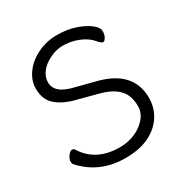

<svg xmlns="http://www.w3.org/2000/svg" viewBox="-169 -846 954 996"><g transform="rotate(-30 308.5 -347.5)"><path d="M234 -370Q161 -387 118 -423Q75 -459 75 -526Q75 -574 106 -617Q137 -660 191 -686.5Q245 -713 307.5 -713Q370 -713 418 -696.5Q466 -680 495.5 -657Q525 -634 525 -612Q525 -590 516 -575.5Q507 -561 499.5 -561Q492 -561 485 -568L473 -580Q439 -623 370 -642Q340 -650 304.5 -650Q269 -650 230 -631.5Q191 -613 168.5 -584.5Q146 -556 146 -523Q146 -490 172.5 -467Q199 -444 261 -430L370 -402Q560 -353 560 -192Q560 -134 529.5 -86Q499 -38 441.5 -10Q384 18 300 18Q144 18 47 -91Q42 -96 42 -110Q42 -124 55 -141.5Q68 -159 78.5 -159Q89 -159 93 -152Q159 -45 302 -45Q351 -45 393.5 -63.5Q436 -82 462.5 -113.5Q489 -145 489 -184Q489 -248 454 -284.5Q419 -321 351 -339Z"/></g></svg>

Font: LXGW WenKai Lite
Style: Regular
Weight: 400
Designer: LXGW / Fontworks Inc.
Foundry: LXGW / Fontworks Inc.
Version: Version 1.511; March 25, 2025